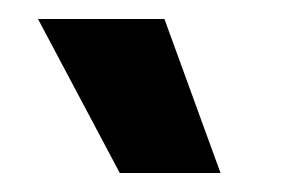

<svg xmlns="http://www.w3.org/2000/svg" viewBox="-20 -775 323 202"><path d="M106 -593 20 -755H153L212 -593Z"/></svg>

Font: Bricolage Grotesque 10pt Condensed Bricolage Grotesque 10pt Condensed Regular
Style: Bold
Weight: 700
Width: 3
Designer: Mathieu Triay
Foundry: Atelier Triay
Version: Version 1.000; ttfautohint (v1.8.4.7-5d5b);gftools[0.9.32]